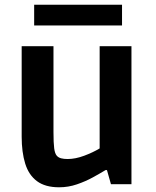

<svg xmlns="http://www.w3.org/2000/svg" viewBox="-20 -782 663 815"><path d="M231 13Q172 13 137 -13Q102 -39 87 -87.5Q72 -136 72 -202V-586H207V-222Q207 -175 210 -152.5Q213 -130 221 -121Q228 -113 239.5 -110Q251 -107 267 -107Q300 -107 337.5 -121Q375 -135 403 -152V-586H538V0H451L434 -60H428Q405 -46 374 -29Q343 -12 306.5 0.5Q270 13 231 13ZM125 -674V-762H498V-674Z"/></svg>

Font: Ruda ExtraBold
Style: Regular
Weight: 800
Designer: Mariela Monsalve and Angelina Sanchez
Foundry: Mariela Monsalve and Angelina Sanchez
Version: Version 2.000